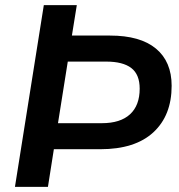

<svg xmlns="http://www.w3.org/2000/svg" viewBox="-20 -725 694 745"><path d="M38 0 150 -705H278L259 -587H407Q524 -587 585 -536.5Q646 -486 646 -392Q646 -277 575 -211.5Q504 -146 369 -146H189L166 0ZM205 -247H375Q447 -247 484.5 -281.5Q522 -316 522 -381Q522 -436 489.5 -461Q457 -486 392 -486H243Z"/></svg>

Font: Nunito Sans
Style: Bold Italic
Weight: 700
Italic angle: -9°
Designer: Vernon Adams
Foundry: Vernon Adams
Version: Version 3.006; ttfautohint (v1.8.3)